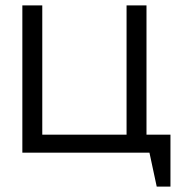

<svg xmlns="http://www.w3.org/2000/svg" viewBox="-20 -567 662 713"><path d="M63 0H535L562 126H613V-67H524V-547H450V-67H137V-547H63Z"/></svg>

Font: Involve
Style: Regular
Weight: 400
Designer: Stefan Peev
Foundry: Context Ltd.
Version: Version 1.001